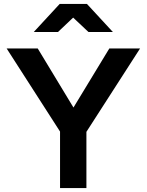

<svg xmlns="http://www.w3.org/2000/svg" viewBox="-20 -963 751 983"><path d="M422.4 0H287.4V-289.4L13.9 -715H173.1L369.1 -391H343.1L539.8 -715H697.2L422.4 -288ZM558 -799H433.1L297 -927H411.7L276.6 -799H152.7L285.7 -943H425Z"/></svg>

Font: Wix Madefor Display
Style: Regular
Weight: 400
Designer: Dalton Maag Ltd
Foundry: Dalton Maag Ltd
Version: Version 3.100